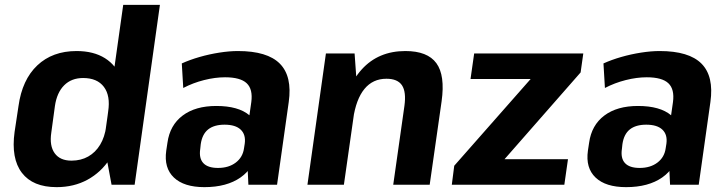

<svg xmlns="http://www.w3.org/2000/svg" viewBox="-20 -760 2992 790"><path d="M213 10Q115 10 70 -49Q25 -108 40 -217L56 -323Q71 -432 133.5 -491Q196 -550 295 -550Q365 -550 412 -520.5Q459 -491 479 -435.5Q499 -380 489 -303L480 -239Q469 -163 432.5 -107Q396 -51 340 -20.5Q284 10 213 10ZM274 -99Q313 -99 343 -116Q373 -133 392 -164.5Q411 -196 417 -240L425 -301Q435 -366 407.5 -402.5Q380 -439 322 -439Q274 -439 244 -409Q214 -379 206 -324L191 -214Q183 -160 205 -129.5Q227 -99 274 -99ZM407 -172 487 -740H638L534 0H439Z M993 -193 1014 -340Q1021 -393 995 -417.5Q969 -442 906 -442Q865 -442 819.5 -430.5Q774 -419 734 -398L728 -499Q761 -514 801 -525.5Q841 -537 882.5 -543.5Q924 -550 959 -550Q1080 -550 1131.5 -498Q1183 -446 1168 -340L1120 0H1002ZM821 10Q737 10 695.5 -29.5Q654 -69 664 -140L669 -173Q679 -245 731.5 -284.5Q784 -324 870 -324Q961 -324 1006.5 -285.5Q1052 -247 1042 -176L1037 -142Q1027 -70 970 -30Q913 10 821 10ZM877 -69Q921 -69 950 -91Q979 -113 984 -150L987 -169Q992 -206 970.5 -226.5Q949 -247 904 -247Q861 -247 836.5 -227.5Q812 -208 806 -167L804 -148Q798 -109 816.5 -89Q835 -69 877 -69Z M1644 -324Q1652 -382 1634 -409Q1616 -436 1570 -436Q1514 -436 1479.5 -394Q1445 -352 1433 -270L1370 -194L1379 -253Q1400 -399 1468.5 -474.5Q1537 -550 1648 -550Q1739 -550 1775.5 -500Q1812 -450 1797 -343L1748 0H1598ZM1321 -540H1439L1450 -386L1395 0H1245Z M1849 -78 2211 -489 2219 -435H1916L1931 -540H2380L2369 -462L2006 -48L1999 -105H2317L2302 0H1839Z M2728 -193 2749 -340Q2756 -393 2730 -417.5Q2704 -442 2641 -442Q2600 -442 2554.5 -430.5Q2509 -419 2469 -398L2463 -499Q2496 -514 2536 -525.5Q2576 -537 2617.5 -543.5Q2659 -550 2694 -550Q2815 -550 2866.5 -498Q2918 -446 2903 -340L2855 0H2737ZM2556 10Q2472 10 2430.5 -29.5Q2389 -69 2399 -140L2404 -173Q2414 -245 2466.5 -284.5Q2519 -324 2605 -324Q2696 -324 2741.5 -285.5Q2787 -247 2777 -176L2772 -142Q2762 -70 2705 -30Q2648 10 2556 10ZM2612 -69Q2656 -69 2685 -91Q2714 -113 2719 -150L2722 -169Q2727 -206 2705.5 -226.5Q2684 -247 2639 -247Q2596 -247 2571.5 -227.5Q2547 -208 2541 -167L2539 -148Q2533 -109 2551.5 -89Q2570 -69 2612 -69Z"/></svg>

Font: Pathway Extreme SemiCondensed
Style: Bold Italic
Weight: 700
Width: 4
Italic angle: -8°
Version: Version 1.001;gftools[0.9.26]